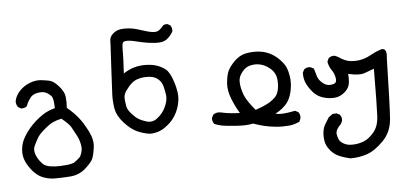

<svg xmlns="http://www.w3.org/2000/svg" viewBox="-51 -552 2102 978"><g transform="rotate(-5 1000.0 -63.5)"><path d="M191.4 288.1Q160.6 287.1 134.8 276.4Q125.5 272.9 117.2 267.8Q108.9 262.7 101.3 256.1Q93.8 249.5 86.4 241.7Q65.4 218.3 51.8 189.5Q38.1 160.2 41.5 125.5Q44.9 90.8 63.5 61Q81.1 31.7 106.9 4.9Q115.7 -4.4 125 -12.5Q134.3 -20.5 143.8 -27.8Q153.3 -35.2 163.6 -42Q192.9 -60.5 225.6 -68.4Q225.6 -85.4 224.1 -98.6Q222.7 -111.8 220.2 -119.6Q217.8 -127.4 213.9 -131.3Q200.7 -145.5 185.1 -151.9Q170.4 -158.2 145 -153.8Q136.7 -152.3 129.6 -149.4Q122.6 -146.5 116.7 -142.1Q110.8 -137.7 106.4 -131.3Q101.1 -124.5 97.2 -118.2Q93.3 -111.8 90.3 -105.5Q87.4 -99.1 85.4 -93.3L85 -91.3L83.5 -90.3Q72.3 -81.1 56.2 -82H55.2L53.7 -82.5L41 -89.4L40 -90.3L39.6 -90.8Q36.1 -95.2 33.9 -100.1Q31.7 -105 30.8 -110.4Q29.8 -115.7 30.3 -121.6V-122.1Q35.6 -149.4 57.6 -172.9Q68.8 -184.6 81.8 -193.4Q94.7 -202.1 110.4 -208Q140.6 -219.7 168 -216.8Q194.3 -213.9 212.9 -209.5Q232.4 -204.6 257.8 -176.3Q270 -162.1 277.3 -148.4Q284.7 -134.8 286.1 -120.6Q289.1 -96.2 286.6 -64.9Q321.3 -36.1 343.3 -8.3Q355 5.9 366.2 24.2Q377.4 42.5 388.7 64.5Q411.1 109.4 406.2 146.5Q404.8 158.2 402.8 168.2Q400.9 178.2 398.9 186.3Q397 194.3 394.5 200.7Q391.1 210.9 381.1 223.1Q371.1 235.4 354.5 250.5Q337.9 265.6 318.4 274.2Q298.8 282.7 277.3 284.7Q267.1 285.6 256.3 286.1Q245.6 286.6 234.9 287.1Q224.1 287.6 213.1 287.8Q202.1 288.1 191.4 288.1ZM297.9 217.3Q308.6 210 316.4 203.6Q324.2 197.3 328.6 192.6Q333 188 334.5 184.1Q340.8 171.9 343.3 155.8Q345.7 140.1 340.3 119.1Q335.4 97.7 323.2 75.7Q311.5 52.7 300.8 34.2Q290.5 17.1 254.4 -12.2Q229.5 -6.8 212.4 1Q194.3 8.8 165.5 33.2Q136.2 57.6 126.5 76.2Q115.7 95.2 107.9 111.8Q100.6 127 103 142.6Q105.5 159.2 113.8 174.3Q122.1 189.9 137.2 206.1Q144 213.4 153.8 218Q163.6 222.7 176.8 224.6Q203.6 228.5 225.6 227.5Q248.5 226.6 266.1 224.6Q282.2 222.7 297.9 217.3Z M696.3 103.5Q662.6 98.6 631.8 84.5Q601.1 70.3 567.9 34.2Q534.7 -2.4 527.8 -41.5Q524.9 -60.5 523.7 -78.6Q522.5 -96.7 523.4 -113.8Q525.4 -147 528.8 -221.2Q532.2 -295.4 534.7 -331.1Q537.1 -366.2 537.1 -384.3Q537.1 -404.8 552.7 -419.4Q567.4 -433.1 583.5 -437.5Q599.1 -442.4 629.9 -440.9Q660.2 -439.5 699.7 -425.8Q737.8 -413.1 758.8 -411.1Q778.3 -409.2 790.5 -418.5Q803.2 -428.7 808.1 -436Q815.4 -446.3 832.5 -445.3H833.5L835 -444.8L847.7 -438L848.6 -437L849.6 -436Q857.4 -424.3 856.4 -407.7V-406.7L856 -405.8Q854 -401.9 851.6 -398.2Q849.1 -394.5 846.2 -390.6Q843.3 -386.7 839.8 -382.8Q836.4 -378.9 832 -375Q823.7 -366.2 812.5 -361.3Q801.3 -356.4 787.6 -355.5Q774.4 -354.5 759.5 -355.5Q744.6 -356.4 728 -358.9Q695.3 -364.3 664.1 -372.1Q648.9 -376 637 -377.4Q625 -378.9 615.7 -377.9Q600.6 -376.5 598.6 -366.7Q597.7 -362.3 596.9 -355.7Q596.2 -349.1 595.9 -340.6Q595.7 -332 595.7 -321.8Q595.7 -318.4 595.7 -314.5Q595.7 -310.5 595.5 -306.2Q595.2 -301.8 595.2 -296.6Q595.2 -291.5 595 -285.6Q594.7 -279.8 594.5 -273.7Q594.2 -267.6 593.8 -260.5Q593.3 -253.4 593 -246.1Q592.8 -238.8 592.3 -230.7Q591.8 -222.7 591.3 -213.9Q617.7 -231.4 643.6 -239.3Q658.7 -243.7 674.1 -245.8Q689.5 -248 705.1 -247.6Q736.3 -247.1 760.3 -239.5Q784.2 -231.9 805.2 -216.3Q827.1 -199.7 843.8 -146.5Q860.4 -93.3 856.9 -59.6Q853.5 -25.9 838.4 6.3Q830.6 22.5 820.3 36.4Q810.1 50.3 797.4 61.5Q792.5 65.9 787.4 69.8Q782.2 73.7 777.3 77.4Q772.5 81.1 767.6 84Q762.7 86.9 757.8 89.4Q752.9 91.8 748.5 93.8Q724.6 103.5 697.3 103.5H696.8ZM729 36.6Q749 24.4 765.1 4.9Q772.9 -4.9 779.1 -16.1Q785.2 -27.3 790 -40.5Q798.8 -65.9 795.9 -86.9Q793 -109.4 787.1 -130.9Q781.7 -151.4 767.3 -165.3Q752.9 -179.2 734.9 -183.1Q716.3 -187.5 694.3 -186Q687 -185.5 679.7 -184.3Q672.4 -183.1 665.5 -181.2Q658.7 -179.2 651.9 -176.8Q647.9 -175.3 644.3 -173.1Q640.6 -170.9 636.7 -168.2Q632.8 -165.5 628.9 -162.4Q625 -159.2 621.3 -155.5Q617.7 -151.9 613.8 -147.5Q604.5 -136.7 598.1 -127.7Q591.8 -118.7 588.9 -111.8Q583 -98.6 584.5 -82Q585.9 -64.5 589.4 -45.4Q592.3 -28.3 612.8 -5.9Q633.3 16.6 648.4 24.4Q655.8 28.8 665.3 32.5Q674.8 36.1 686 40Q706.5 46.4 729 36.6Z M1340.3 124Q1309.6 121.1 1280.3 114.3Q1252.4 107.4 1225.1 97.7Q1215.8 99.6 1206.3 100.8Q1196.8 102.1 1187 102.5Q1166 103.5 1140.1 101.6Q1114.7 99.6 1085.4 96.7Q1075.2 95.7 1065.7 93.8Q1056.2 91.8 1046.9 89.1Q1037.6 86.4 1028.8 82.5L1027.8 82L1026.9 80.6Q1017.6 69.3 1018.6 52.2V51.3L1019 50.3L1025.9 36.6L1026.9 35.2L1027.8 34.2Q1043.5 22.9 1063.5 26.4H1064Q1088.9 32.2 1116.7 35.2Q1124.5 36.1 1132.1 36.6Q1139.6 37.1 1147.5 37.4Q1155.3 37.6 1162.6 38.1Q1141.1 2 1126 -35.6Q1108.4 -79.1 1110.8 -117.2Q1112.3 -135.7 1115.2 -150.9Q1118.2 -166 1123 -177.7Q1125 -182.1 1127.7 -187Q1130.4 -191.9 1133.5 -196.8Q1136.7 -201.7 1140.6 -206.5Q1144.5 -211.4 1148.9 -216.6Q1153.3 -221.7 1158.2 -226.6Q1184.6 -253.4 1215.3 -260.7Q1245.6 -267.6 1278.3 -265.6Q1311 -263.7 1338.4 -251Q1352.1 -244.6 1364.7 -235.6Q1377.4 -226.6 1389.2 -214.4Q1391.1 -212.4 1393.3 -210Q1395.5 -207.5 1397.5 -205.3Q1399.4 -203.1 1401.4 -200.9Q1403.3 -198.7 1405 -196.5Q1406.7 -194.3 1408.2 -192.1Q1409.7 -189.9 1411.1 -187.7Q1412.6 -185.5 1414.1 -183.3Q1415.5 -181.2 1416.5 -179Q1417.5 -176.8 1418.5 -174.8Q1419.4 -172.9 1420.4 -170.9Q1428.7 -150.9 1432.6 -125Q1436.5 -98.6 1432.6 -69.1Q1428.7 -39.6 1418.9 -17.1Q1416.5 -11.7 1413.8 -6.3Q1411.1 -1 1407.7 3.7Q1404.3 8.3 1400.9 12.7Q1397.5 17.1 1393.1 21Q1385.7 28.8 1377.7 35.2Q1369.6 41.5 1361.8 46.4Q1352.5 52.2 1342.8 57.6Q1361.8 62 1379.9 60.5Q1388.2 60.1 1397.9 58.8Q1407.7 57.6 1418.5 55.9Q1429.2 54.2 1441.4 51.8L1443.4 51.3L1444.8 52.2L1458.5 59.1L1460 60.1L1460.9 61Q1469.7 73.7 1467.8 91.3V92.3L1467.3 93.3L1461.4 106.9L1460.4 108.9L1458.5 109.9Q1450.7 113.3 1442.6 116.2Q1434.6 119.1 1426 121.1Q1417.5 123 1408.7 124Q1372.1 127 1340.3 124ZM1277.3 17.1Q1296.4 9.3 1313.5 0Q1330.6 -9.8 1346.7 -25.4Q1354 -33.2 1358.9 -43.5Q1363.8 -53.7 1366.2 -66.9Q1371.1 -93.8 1367.2 -120.6Q1363.8 -146.5 1344.2 -166.5Q1334 -176.3 1322.8 -183.6Q1311.5 -190.9 1299.3 -195.3Q1274.9 -204.1 1249.5 -200.7Q1224.1 -197.8 1208 -184.1Q1191.4 -169.9 1181.6 -149.9Q1178.2 -143.1 1176.8 -135.5Q1175.3 -127.9 1175.3 -119.1Q1175.3 -110.4 1176.8 -100.6Q1181.6 -69.8 1193.8 -43Q1205.6 -17.1 1244.1 29.3Z M1703.6 317.4Q1697.3 315.9 1690.7 314.2Q1684.1 312.5 1677.5 310.5Q1670.9 308.6 1664.6 306.4Q1658.2 304.2 1652.3 301.8Q1639.2 296.9 1627.9 289.1Q1616.7 281.2 1606.4 270.5Q1600.1 263.2 1595 255.6Q1589.8 248 1586.2 239.7Q1582.5 231.4 1580.6 223.1Q1575.2 197.8 1578.1 173.3Q1581.1 149.4 1591.3 132.3Q1600.6 116.2 1611.3 100.1L1611.8 99.6L1612.8 98.6L1631.3 85L1632.8 84H1634.3L1650.9 83H1652.3L1653.8 83.5L1667.5 90.3L1668.9 90.8L1669.4 91.8Q1680.2 104.5 1677.7 122.6V124L1677.2 124.5L1670.4 138.2L1669.9 139.2L1668.9 140.1Q1641.1 167 1644.5 189Q1646.5 200.7 1649.7 209.5Q1652.8 218.3 1656.7 223.6Q1661.1 229 1667.7 233.6Q1674.3 238.3 1682.6 242.2Q1699.2 250 1726.6 248.5Q1754.4 247.1 1779.8 236.8Q1805.2 226.6 1830.6 196.8Q1855.5 167.5 1858.4 115.7Q1861.3 63.5 1862.3 -127Q1836.9 -117.2 1812.5 -108.9Q1784.7 -99.1 1729.5 -112.3Q1731.9 -88.9 1729.5 -68.4Q1728 -55.2 1722.2 -43.9Q1716.3 -32.7 1706.5 -23.4Q1700.2 -17.6 1693.6 -12.9Q1687 -8.3 1680.2 -5.1Q1673.3 -2 1666.5 0Q1646 4.9 1623 2.4Q1600.1 0 1579.1 -8.8Q1558.1 -17.6 1540.5 -37.6Q1523.4 -57.1 1511.2 -81.5Q1499 -106 1500 -136.7V-138.2L1500.5 -139.2L1507.3 -152.8L1507.8 -154.3L1508.8 -154.8Q1521.5 -165.5 1539.6 -163.1H1541L1541.5 -162.6L1555.2 -155.8L1557.6 -154.3L1558.6 -151.9Q1564 -131.3 1570.3 -112.3Q1576.2 -94.2 1595.7 -78.1Q1614.3 -62.5 1635.7 -64.5Q1646.5 -65.4 1653.1 -68.1Q1659.7 -70.8 1662.1 -74.7Q1667.5 -84 1663.6 -102.1Q1659.7 -121.6 1647.5 -138.7Q1634.3 -157.7 1629.9 -181.6V-183.6L1630.4 -185.1L1637.2 -199.7L1637.7 -201.2L1639.2 -202.1Q1652.8 -212.4 1669.9 -210H1670.4L1671.4 -209.5L1686 -202.6L1686.5 -202.1H1687Q1716.3 -181.2 1741.2 -177.2Q1766.6 -172.9 1794.4 -177.2Q1822.3 -181.6 1848.1 -195.8Q1875.5 -211.4 1904.3 -221.2Q1911.1 -223.6 1916.5 -222.7Q1938.5 -219.7 1932.6 -174.3Q1926.8 73.7 1921.9 136.7Q1920.4 152.8 1916.7 168Q1913.1 183.1 1907 196.8Q1900.9 210.4 1892.3 222.9Q1883.8 235.4 1873 246.1Q1829.6 290 1789.6 303.7Q1750 317.4 1705.1 317.4H1704.6Z"/></g></svg>

Font: NaikaiFont
Style: SemiBold
Weight: 600
Version: Version 1.89